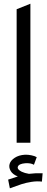

<svg xmlns="http://www.w3.org/2000/svg" viewBox="-20 -770 254 1036"><path d="M69.8 0V-720.2L144 -750V0ZM33.2 246.1 23.9 199.2Q64.9 185.1 76.2 182.1Q48.3 171.4 37.4 152.1Q26.4 132.8 32 114.3Q37.6 95.7 59.6 81.3Q81.5 66.9 113.8 64.9Q130.4 64 149.2 67.9Q168 71.8 178.2 78.1L163.1 119.1Q146 108.9 116.2 110.8Q81.1 113.8 76.2 129.9Q71.8 144 97.2 156.7Q112.8 164.1 136.2 168Q169.4 163.6 210 165L206.1 210Q180.2 206.5 149.4 211.4Q118.7 216.3 95.7 223.9Q72.8 231.4 33.2 246.1Z"/></svg>

Font: LT Superior
Style: Regular
Weight: 400
Designer: Daniel Lyons
Foundry: LyonsType
Version: Version 1.000